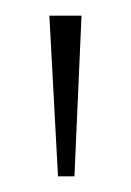

<svg xmlns="http://www.w3.org/2000/svg" viewBox="-20 -734 167 245"><path d="M54 -509H75L84 -714H43Z"/></svg>

Font: Noto Serif Armenian SemiCondensed Thin
Style: Regular
Weight: 100
Width: 4
Designer: Monotype Design Team
Foundry: Monotype Imaging Inc.
Version: Version 2.008